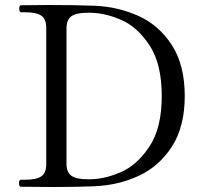

<svg xmlns="http://www.w3.org/2000/svg" viewBox="-20 -747 822 768"><path d="M56 -14Q56 -28 64 -28H80Q125 -28 145 -41.5Q165 -55 165 -90V-635Q165 -671 145 -684.5Q125 -698 80 -698H64Q57 -698 57 -712Q57 -726 64 -726L176 -727Q284 -727 358 -724Q453 -720 534.5 -683Q616 -646 667.5 -566.5Q719 -487 719 -363Q719 -240 667.5 -160.5Q616 -81 534.5 -43.5Q453 -6 358 -2Q292 1 193 1L64 0Q56 0 56 -14ZM339 -30Q397 -30 462.5 -58Q528 -86 577.5 -160.5Q627 -235 627 -363Q627 -492 577.5 -566.5Q528 -641 462.5 -668.5Q397 -696 339 -696H331Q285 -696 265.5 -682Q246 -668 246 -633V-92Q246 -58 265.5 -44Q285 -30 331 -30Z"/></svg>

Font: Shippori Mincho
Style: Regular
Weight: 400
Designer: FONTDASU
Foundry: FONTDASU / Google Inc. / but / Adobe
Version: Version 3.110; ttfautohint (v1.8.3)